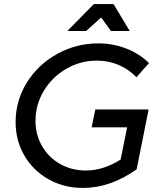

<svg xmlns="http://www.w3.org/2000/svg" viewBox="-20 -920 805 947"><path d="M450 -380H713L654 -85Q525 7 389 7Q295 7 219 -36Q143 -79 100 -153Q57 -227 57 -318Q57 -424 112.5 -513Q168 -602 262 -654Q356 -706 465 -706Q538 -706 603 -680.5Q668 -655 715 -609L653 -539Q616 -578 565.5 -599.5Q515 -621 458 -621Q377 -621 307.5 -581Q238 -541 196.5 -472.5Q155 -404 155 -324Q155 -256 187 -200Q219 -144 276 -111.5Q333 -79 404 -79Q489 -79 575 -133L607 -292H432ZM620 -767H527L479 -834L405 -767H312L443 -900H540Z"/></svg>

Font: Gontserrat
Style: Italic
Weight: 400
Italic angle: -11.3°
Designer: Julieta Ulanovsky
Foundry: Julieta Ulanovsky
Version: Version 6.001